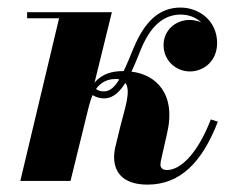

<svg xmlns="http://www.w3.org/2000/svg" viewBox="-20 -490 634 520"><path d="M140 -440.5 35 0H171L220.5 -201.5C223 -211.5 226.5 -222.5 231 -232.5C239 -227 250 -223.5 262 -223.5C285.5 -223.5 304 -240.5 319.5 -265.5C336 -244 317 -193 306 -148L293.5 -96.5C291 -88 289 -74 289 -65C289 -14 324 10 379.5 10C467 10 527 -49 570 -160.5L551 -166.5C514.5 -72.5 468.5 -29.5 432 -29.5C421 -29.5 414.5 -35 414.5 -44C414.5 -46 415 -51 415.5 -53.5L432 -126.5C458.5 -236.5 402 -288 336 -296C345 -314.5 353 -335.5 361.5 -356C387.5 -419.5 423 -450.5 469.5 -450.5C490 -450.5 510 -443.5 525 -429.5C514.5 -434 503 -436 493.5 -436C455 -436 423 -407.5 423 -368C423 -325 457.5 -296.5 494 -296.5C533 -296.5 568 -325.5 568 -373.5C568 -434 519 -469.5 469 -469.5C409 -469.5 371 -429 342 -360.5C332.5 -337.5 324 -316 315 -297.5C285 -297.5 257.5 -291.5 236 -266L283 -457H53.5V-440.5ZM292.5 -276C296.5 -276 300 -276 303 -275C291 -255 278 -242.5 262 -242.5C252.5 -242.5 246 -244.5 240 -249C251.5 -264.5 267.5 -276 292.5 -276Z"/></svg>

Font: Bodoni* 11pt
Style: Bold Italic
Weight: 700
Italic angle: -13°
Version: Version 2.3